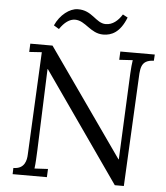

<svg xmlns="http://www.w3.org/2000/svg" viewBox="-60 -958 882 1022"><g transform="rotate(5 381.0 -447.0)"><path d="M555.7 -897.9C533.7 -862.8 504.9 -838.9 468.8 -838.9C415 -838.9 392.1 -907.2 313 -904.8C271 -903.8 220.7 -866.2 194.8 -808.1L223.1 -791C248 -828.1 275.9 -848.1 304.7 -848.1C360.8 -848.1 391.1 -782.2 460 -782.2C503.9 -782.2 549.8 -801.8 582 -883.8ZM743.2 -700.2H559.1L557.1 -655.8L628.9 -660.2C626 -640.6 623.5 -616.7 622.1 -587.9L601.1 -127.9H599.1L196.8 -700.2H78.1L76.2 -655.8L143.1 -660.2L116.2 -111.8C115.2 -81.1 106.9 -33.2 45.9 -33.2L44.9 0H228L230 -43.9L158.2 -40C162.6 -71.3 163.1 -105 165 -139.2L181.2 -573.2H183.1L591.8 11.2H640.1L668 -543.9C671.9 -615.2 666 -664.1 741.2 -667Z"/></g></svg>

Font: Lora Italic
Style: Regular
Weight: 400
Italic angle: -3°
Designer: Olga Karpushina, Alexei Vanyashin
Foundry: Cyreal
Version: Version 1.011;PS 001.011;hotconv 1.0.70;makeotf.lib2.5.58329